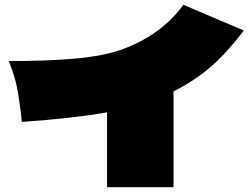

<svg xmlns="http://www.w3.org/2000/svg" viewBox="-20 -784 1040 800"><path d="M996 -657Q928 -567 861.5 -508.5Q795 -450 703 -403V-4H426V-316Q287 -291 71 -276Q63 -354 52.5 -411Q42 -468 16 -530Q174 -529 295 -540Q416 -551 494 -580Q655 -641 744 -764Z"/></svg>

Font: Dela Gothic One
Style: Regular
Weight: 400
Designer: aratakana
Foundry: aratakana
Version: Version 1.004